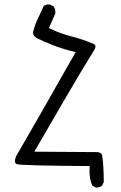

<svg xmlns="http://www.w3.org/2000/svg" viewBox="-20 -757 540 860"><path d="M413.1 83Q427.2 83 436.5 75.2L444.8 58.6Q444.8 24.9 442.9 -8.5Q440.9 -42 437.5 -60.5Q436.5 -65.9 433.6 -68.8Q427.7 -74.7 414.6 -75.7L133.8 -77.6L262.7 -299.8Q356 -459.5 402.8 -534.2Q407.7 -543.5 407.7 -548.8Q407.7 -557.6 397 -561.5Q397 -561.5 396.5 -561.5Q350.1 -581.1 300.8 -593.8Q251.5 -606.4 206.1 -627.9L199.2 -631.3L227.1 -695.3Q228 -699.7 228 -703.6Q228 -717.3 219.7 -728.5L203.1 -736.8Q201.2 -737.3 199.2 -737.3Q185.1 -737.3 175.8 -730L149.4 -672.9Q135.7 -644 129.4 -618.2Q127.9 -614.3 127.9 -610.4Q127.9 -595.2 147 -585.4Q174.8 -571.3 218.5 -554.2Q262.2 -537.1 309.6 -525.9L318.8 -523.4Q118.2 -169.9 51.8 -56.6Q46.9 -43.5 46.9 -35.9Q46.9 -28.3 50.3 -24.9Q52.7 -22.5 57.1 -21.5Q81.1 -15.1 381.8 -13.2Q380.9 2.9 380.9 10.7Q380.9 45.4 393.6 74.7L409.2 82.5Q411.1 83 413.1 83Z"/></svg>

Font: Bakudai
Style: ExtraLight
Weight: 200
Version: Version 1.48